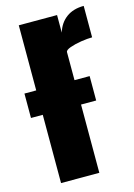

<svg xmlns="http://www.w3.org/2000/svg" viewBox="-114 -801 599 861"><g transform="rotate(-15 185.5 -370.5)"><path d="M59.6 0V-316.9H4.9V-430.2H59.6V-732.4H237.3V-650.9Q250 -693.4 282.2 -717.3Q314.5 -741.2 363.3 -741.2V-595.2Q341.8 -595.2 312 -590.6Q282.2 -585.9 259.8 -577.9Q237.3 -569.8 237.3 -560.1V-430.2H307.6V-316.9H237.3V0Z"/></g></svg>

Font: Anton SC
Style: Regular
Weight: 400
Designer: Vernon Adams
Foundry: Vernon Adams
Version: Version 2.116; ttfautohint (v1.8.4.7-5d5b)